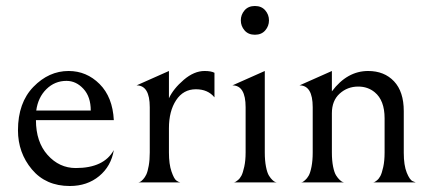

<svg xmlns="http://www.w3.org/2000/svg" viewBox="-20 -609 1448 641"><path d="M213 12Q133 12 86.5 -43.5Q40 -99 40 -174Q40 -266 91.5 -319Q143 -372 209 -372Q269 -372 312.5 -328.5Q356 -285 360 -208H100Q100 -135 139 -91.5Q178 -48 233 -48Q327 -48 360 -108Q351 -54 311 -21Q271 12 213 12ZM202 -339Q163 -339 135 -311.5Q107 -284 101 -240H283Q283 -286 258.5 -312.5Q234 -339 202 -339Z M544 -281Q559 -313 593.5 -342.5Q628 -372 663 -372Q685 -372 696 -366V-284Q674 -311 634 -311Q592 -311 568 -274.5Q544 -238 544 -181V-100Q544 -61 552.5 -36.5Q561 -12 568.5 -6.5Q576 -1 582 0H441Q444 0 448 -2Q452 -4 458 -10.5Q464 -17 468.5 -26.5Q473 -36 476.5 -55.5Q480 -75 480 -100V-251Q480 -324 436 -324L544 -372Z M865.5 -507.5Q853 -493 831 -493Q809 -493 796.5 -507.5Q784 -522 784 -541Q784 -560 796.5 -574.5Q809 -589 831 -589Q853 -589 865.5 -574.5Q878 -560 878 -541Q878 -522 865.5 -507.5ZM800 -251Q800 -324 756 -324L864 -372V-100Q864 -73 868 -52.5Q872 -32 878 -22.5Q884 -13 890 -7.5Q896 -2 900 -1L904 0H760Q762 0 764.5 -1Q767 -2 774 -7.5Q781 -13 786 -22.5Q791 -32 795.5 -52.5Q800 -73 800 -100Z M1088 -304Q1139 -372 1209 -372Q1263 -372 1295.5 -337.5Q1328 -303 1328 -238V-99Q1328 -57 1338 -32.5Q1348 -8 1358 -4L1368 0H1224Q1226 0 1228.5 -0.5Q1231 -1 1238 -6.5Q1245 -12 1250 -21.5Q1255 -31 1259.5 -51.5Q1264 -72 1264 -100V-214Q1264 -274 1231 -301Q1208 -320 1176 -320Q1140 -320 1114 -296.5Q1088 -273 1088 -231V-100Q1088 -73 1092 -53Q1096 -33 1102 -23.5Q1108 -14 1114.5 -8Q1121 -2 1125 -1L1129 0H985Q987 0 989.5 -1Q992 -2 998.5 -7.5Q1005 -13 1010.5 -22.5Q1016 -32 1020 -52.5Q1024 -73 1024 -100V-251Q1024 -324 980 -324L1088 -372Z"/></svg>

Font: Bellefair
Style: Regular
Weight: 400
Designer: Nick Shinn, Liron Lavi Turkenic
Foundry: Shinntype
Version: Version 1.003;PS 001.003;hotconv 1.0.88;makeotf.lib2.5.64775